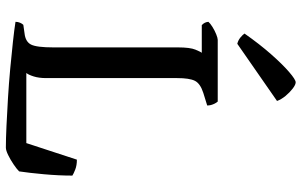

<svg xmlns="http://www.w3.org/2000/svg" viewBox="-202 -800 1003 638"><g transform="rotate(90 299.0 -481.5)"><path d="M471 0Q443 0 399.5 -2Q356 -4 306.5 -7Q257 -10 208.5 -14.5Q160 -19 119 -23.5Q78 -28 53 -32Q53 -40 56 -47Q59 -54 63 -58L91 -62Q119 -65 128.5 -83.5Q138 -102 138 -158V-572Q138 -612 145.5 -630Q153 -648 156 -651H64Q54 -660 53 -673Q58 -679 70 -686.5Q82 -694 94.5 -699Q107 -704 113 -704H318Q322 -700 326.5 -690Q331 -680 331 -669L289 -656Q258 -646 249 -628Q240 -610 240 -569V-134Q240 -110 234.5 -92.5Q229 -75 223 -68H456L511 -236Q530 -236 544 -230.5Q558 -225 564 -221Q564 -176 559.5 -126.5Q555 -77 550 -44Q542 -36 526.5 -25.5Q511 -15 495.5 -7.5Q480 0 471 0ZM126 -769Q114 -772 105 -779.5Q96 -787 92 -793Q127 -843 160.5 -881Q194 -919 219.5 -941Q245 -963 254 -963Q262 -963 275 -953Q288 -943 299.5 -929Q311 -915 316 -901Z"/></g></svg>

Font: Texturina
Style: Regular
Weight: 400
Designer: Guillermo Torres Carreño
Foundry: Omnibus-Type
Version: Version 1.002; ttfautohint (v1.8.3)